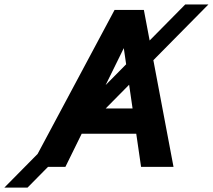

<svg xmlns="http://www.w3.org/2000/svg" viewBox="-190 -756 965 870"><path d="M754.4 -735.8 -65.4 94.2H-170.4L649.4 -735.8ZM392.6 -582 106.4 0H-50.8L329.1 -710.9H429.7ZM449.2 0 362.3 -597.2 367.7 -710.9H461.9L596.2 0ZM485.4 -264.6 465.3 -149.9H99.6L119.6 -264.6Z"/></svg>

Font: Roboto
Style: Bold Italic
Weight: 700
Italic angle: -12°
Designer: Christian Robertson
Foundry: Google
Version: Version 3.0